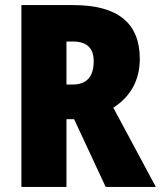

<svg xmlns="http://www.w3.org/2000/svg" viewBox="-20 -734 632 754"><path d="M268 -714H64V0H241V-266H271L395 0H592L425 -311C493 -355 529 -419 529 -503C529 -643 443 -714 268 -714ZM266 -571C322 -571 348 -544 348 -494C348 -430 318 -402 265 -402H241V-571Z"/></svg>

Font: Noto Sans Devanagari Condensed Black
Style: Regular
Weight: 900
Width: 3
Designer: Jelle Bosma - Monotype Design Team
Foundry: Monotype Imaging Inc.
Version: Version 2.004